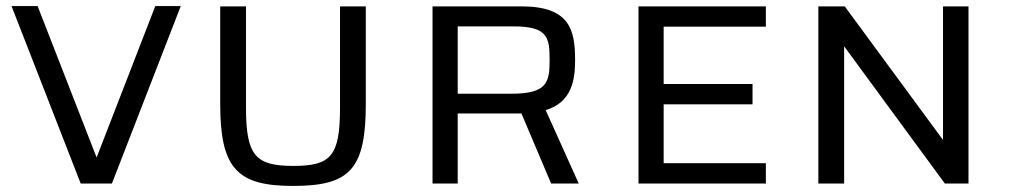

<svg xmlns="http://www.w3.org/2000/svg" viewBox="-20 -605 3325 633"><path d="M246 0H349L576 -585H492L299 -87H298L104 -585H18Z M946 8C1134 8 1186 -47 1186 -263V-584H1101V-251C1101 -91 1072 -58 947 -58C822 -58 791 -92 791 -251V-584H706V-263C706 -50 761 8 946 8Z M1406 0H1489V-231H1699L1797 0H1888L1779 -242C1867 -268 1876 -345 1876 -407C1876 -506 1859 -584 1699 -584H1406ZM1489 -296V-518H1672C1786 -518 1792 -482 1792 -407C1792 -334 1784 -296 1666 -296Z M2085 0H2505V-67H2168V-261H2461V-328H2168V-517H2505V-584H2085Z M2678 0H2763V-451H2764L3095 0H3173V-584H3089V-145H3088L2765 -584H2678Z"/></svg>

Font: Saira UNSAM SC
Style: Regular
Weight: 400
Designer: Hector Gatti with collaboration of the Omnibus-Type team
Foundry: Omnibus-Type
Version: Version 1.072;PS 001.072;hotconv 1.0.88;makeotf.lib2.5.64775